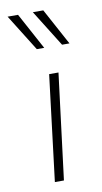

<svg xmlns="http://www.w3.org/2000/svg" viewBox="-75 -651 367 689"><g transform="rotate(-10 108.5 -307.0)"><path d="M115 -385H149L101 0H68ZM42 -614 114 -481H87L4 -614ZM134 -614 206 -481H179L96 -614Z"/></g></svg>

Font: Josefin Sans ExtraLight
Style: Italic
Weight: 250
Italic angle: -7°
Designer: Santiago Orozco
Foundry: Typemade
Version: Version 2.000